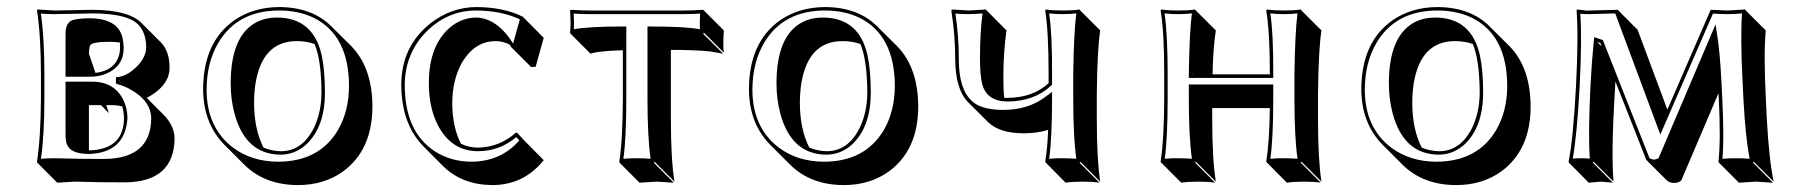

<svg xmlns="http://www.w3.org/2000/svg" viewBox="-20 -459 5133 545"><path d="M191.4 56.6Q191.4 56.6 142.6 59.6L85.9 2.9L85 0Q95.7 -70.3 96.2 -180.2V-249Q96.2 -356.4 85 -429.2L85.9 -432.1Q87.9 -432.1 134.8 -429.2Q156.2 -429.2 190.9 -430.2Q223.6 -431.2 242.2 -431.2Q344.2 -430.7 380.9 -394.5L437.5 -337.9Q461.4 -312.5 461.4 -266.6Q461.4 -220.7 408.7 -188Q401.9 -184.1 396.5 -181.2L445.8 -131.8Q475.1 -101.1 475.6 -65.4Q473.6 57.6 334.5 58.6Q253.4 58.6 216.3 57.1Q201.7 56.6 191.4 56.6ZM320.3 -338.4Q306.6 -340.3 289.6 -340.3Q241.7 -340.3 235.8 -330.1Q232.9 -323.2 232.4 -306.6L251 -252Q308.1 -259.3 318.8 -305.7Q320.8 -314.5 320.8 -323.2Q320.8 -331.5 320.3 -338.4ZM281.7 -160.6 289.1 -137.7 266.6 -160.6H232.4V-32.2Q330.6 -34.2 332 -123Q331.5 -141.1 327.1 -156.7Q313.5 -160.6 298.3 -160.6ZM321.8 -228 318.8 -231V-229Q320.8 -228.5 321.8 -228ZM134.8 -9.8Q146.5 -9.8 160.6 -9.3Q199.2 -7.8 277.8 -7.8Q407.7 -9.8 409.2 -122.1Q409.2 -172.9 348.6 -206.1Q332.5 -214.8 316.4 -219.2L309.1 -221.7V-239.7L317.4 -240.7Q345.2 -245.1 373 -274.9Q394 -298.8 395 -323.2Q395 -382.3 352.5 -403.3Q314.9 -420.9 242.2 -420.9Q224.1 -420.9 191.4 -419.9Q155.8 -418.9 134.8 -418.9Q112.3 -418.9 96.2 -420.4Q106 -349.6 106 -249V-180.2Q106 -74.7 96.2 -8.3Q113.8 -9.8 134.8 -9.8ZM166 -227.1H242.2Q306.6 -227.1 332 -171.4Q341.8 -148.4 341.8 -123Q335 -25.4 232.9 -22Q178.7 -22 169.4 -50.8Q166 -62 166 -77.1ZM166 -241.2V-362.8Q166 -394.5 186 -401.9Q201.2 -406.7 232.9 -407.2Q314 -407.2 327.6 -352.5Q330.6 -338.9 331.1 -323.2Q331.1 -270.5 280.8 -249.5Q258.8 -240.7 232.9 -241.2Z M556.6 -205.1Q556.6 -338.9 645 -401.4Q698.7 -438.5 772.5 -439Q866.2 -438.5 920.4 -384.3L977.1 -328.1Q1036.6 -267.1 1037.1 -157.2Q1037.1 -33.2 953.6 27.8Q899.9 66.4 825.2 66.4Q731.4 65.9 673.3 8.3L616.7 -48.3Q557.1 -109.4 556.6 -205.1ZM822.3 -342.3Q724.6 -342.3 705.1 -221.2Q701.2 -194.8 701.2 -165.5Q701.7 -91.3 728 -40Q751 -30.3 777.3 -29.8Q838.4 -29.8 871.6 -97.2Q892.1 -140.6 892.6 -195.8Q892.1 -288.6 873 -334Q850.6 -342.3 822.3 -342.3ZM765.6 -409.2Q869.1 -409.2 893.1 -302.2Q902.3 -260.3 902.3 -195.8Q902.3 -98.1 848.6 -48.3Q817.4 -20.5 777.3 -20Q676.8 -20 645.5 -137.2Q634.8 -177.7 634.8 -222.2Q634.8 -358.4 709 -396.5Q734.4 -409.2 765.6 -409.2ZM566.4 -205.1Q566.4 -96.2 642.6 -39.1Q695.3 -0.5 768.6 0Q886.7 0 939.9 -90.8Q970.2 -143.6 970.7 -213.9Q970.7 -358.9 870.1 -408.7Q827.6 -429.2 772.5 -429.2Q654.3 -429.2 599.6 -337.4Q566.9 -281.7 566.4 -205.1Z M1387.7 -342.3Q1326.2 -342.3 1290 -278.8Q1264.2 -231.4 1263.7 -166.5Q1264.2 -97.7 1288.6 -50.8Q1311.5 -40 1336.9 -40Q1397.5 -41 1443.8 -82H1448.2L1467.3 -61L1523.4 -4.4Q1466.8 66.4 1376.5 66.4Q1291.5 65.4 1237.8 12.7L1181.6 -43.9Q1119.6 -107.4 1119.1 -217.8Q1119.1 -327.1 1201.7 -392.6Q1260.7 -438.5 1332 -439Q1410.6 -438.5 1464.8 -411.1L1467.3 -408.2L1523.4 -351.6L1500.5 -269.5L1487.8 -268.6L1431.2 -325.2Q1428.7 -329.6 1426.8 -332.5Q1406.7 -342.3 1387.7 -342.3ZM1331.1 -409.2Q1391.1 -407.7 1436.5 -335.4L1455.6 -404.3Q1402.3 -428.7 1332 -429.2Q1247.6 -429.2 1186.5 -365.2Q1129.4 -304.2 1128.9 -217.8Q1128.9 -84.5 1215.3 -28.8Q1260.7 0 1319.8 0Q1402.3 -1 1454.1 -60.5L1445.3 -69.8Q1397.9 -29.8 1336.9 -29.8Q1260.3 -29.8 1221.7 -106Q1197.3 -155.3 1197.3 -223.1Q1197.3 -330.6 1258.8 -382.3Q1291.5 -408.7 1331.1 -409.2Z M1748 -316.4Q1714.4 -315.4 1691.4 -313Q1668.5 -310.5 1662.6 -308.6L1656.2 -306.6L1600.1 -362.8L1598.1 -366.2Q1601.1 -389.2 1598.1 -429.2L1600.1 -431.2Q1630.4 -429.2 1654.8 -429.2H1920.9Q1946.3 -429.2 1976.1 -431.2L1978 -429.2L2034.7 -372.6Q2031.7 -331.5 2034.7 -309.6L1978 -366.2L1976.1 -362.8L2032.7 -306.6Q2032.7 -306.6 1995.6 -313Q1952.6 -317.4 1884.3 -317.4V-123.5Q1884.3 -6.3 1894.5 56.6L1837.9 0L1835.9 2.9L1892.6 59.6Q1890.6 59.6 1844.7 56.6L1795.4 59.6L1738.8 2.9L1737.8 0Q1747.6 -61 1748 -180.2ZM1748 -383.8H1757.8V-180.2Q1757.8 -65.9 1749.5 -8.3Q1766.6 -9.8 1788.1 -9.8Q1810.1 -9.8 1826.7 -8.3Q1817.9 -69.3 1817.9 -180.2V-383.8H1828.1Q1925.3 -383.8 1966.8 -376Q1965.8 -395 1967.3 -420.4Q1941.4 -418.9 1920.9 -418.9H1654.8Q1633.3 -418.9 1608.4 -420.4Q1609.9 -394 1608.9 -376Q1651.9 -383.8 1748 -383.8Z M2106 -205.1Q2106 -338.9 2194.3 -401.4Q2248 -438.5 2321.8 -439Q2415.5 -438.5 2469.7 -384.3L2526.4 -328.1Q2585.9 -267.1 2586.4 -157.2Q2586.4 -33.2 2502.9 27.8Q2449.2 66.4 2374.5 66.4Q2280.8 65.9 2222.7 8.3L2166 -48.3Q2106.4 -109.4 2106 -205.1ZM2371.6 -342.3Q2273.9 -342.3 2254.4 -221.2Q2250.5 -194.8 2250.5 -165.5Q2251 -91.3 2277.3 -40Q2300.3 -30.3 2326.7 -29.8Q2387.7 -29.8 2420.9 -97.2Q2441.4 -140.6 2441.9 -195.8Q2441.4 -288.6 2422.4 -334Q2399.9 -342.3 2371.6 -342.3ZM2314.9 -409.2Q2418.5 -409.2 2442.4 -302.2Q2451.7 -260.3 2451.7 -195.8Q2451.7 -98.1 2397.9 -48.3Q2366.7 -20.5 2326.7 -20Q2226.1 -20 2194.8 -137.2Q2184.1 -177.7 2184.1 -222.2Q2184.1 -358.4 2258.3 -396.5Q2283.7 -409.2 2314.9 -409.2ZM2115.7 -205.1Q2115.7 -96.2 2191.9 -39.1Q2244.6 -0.5 2317.9 0Q2436 0 2489.3 -90.8Q2519.5 -143.6 2520 -213.9Q2520 -358.9 2419.4 -408.7Q2377 -429.2 2321.8 -429.2Q2203.6 -429.2 2148.9 -337.4Q2116.2 -281.7 2115.7 -205.1Z M2691.4 -291Q2691.4 -356.9 2681.2 -423.3Q2680.7 -426.8 2680.7 -429.2L2681.6 -432.1Q2683.6 -432.1 2730.5 -429.2L2778.3 -432.1L2780.8 -429.2L2836.9 -372.6Q2828.1 -309.1 2828.1 -242.7Q2828.1 -239.3 2828.1 -236.3Q2828.1 -200.2 2830.6 -181.2Q2835 -180.7 2840.3 -181.2Q2913.1 -182.1 2956.5 -223.1V-250Q2956.5 -369.1 2946.8 -429.2L2948.7 -432.1Q2966.8 -429.2 2996.6 -429.2Q3026.4 -429.2 3044.4 -432.1L3046.4 -429.2L3103 -372.6Q3094.7 -318.4 3093.3 -193.4V-122.6Q3093.3 -6.3 3103 56.6L3046.4 0L3044.4 2.9L3101.1 59.6Q3083 56.6 3053.2 56.6Q3023.4 56.6 3004.9 59.6L2948.7 2.9L2946.8 0Q2953.6 -41 2955.1 -90.3Q2924.8 -80.6 2884.3 -80.6Q2816.4 -81.1 2784.2 -112.8L2727.5 -169.4Q2691.9 -206.1 2691.4 -291ZM2701.7 -291Q2701.7 -187.5 2756.3 -160.2Q2784.2 -147 2827.6 -147Q2892.6 -147 2939 -178.2Q2944.8 -182.1 2950.7 -186.5L2966.3 -198.2V-178.7Q2966.3 -65.4 2958 -8.3Q2977.5 -10.3 2996.6 -9.8Q3016.1 -9.8 3035.2 -8.3Q3026.4 -69.3 3026.4 -179.2V-250Q3028.3 -371.6 3035.2 -420.9Q3015.6 -418.9 2996.6 -418.9Q2977.1 -418.9 2958 -420.9Q2966.8 -362.3 2966.3 -250V-218.8L2963.4 -215.8Q2916 -171.4 2840.3 -170.9Q2781.2 -170.9 2768.1 -220.2Q2761.7 -245.1 2761.7 -293Q2761.7 -366.7 2769 -420.9Q2752.4 -419.4 2730.5 -418.9Q2708.5 -418.9 2691.9 -420.4Q2701.7 -356.9 2701.7 -291Z M3284.7 -250Q3284.7 -369.1 3274.4 -429.2L3276.4 -432.1Q3294.4 -429.2 3324.2 -429.2Q3354 -429.2 3372.6 -432.1L3374.5 -429.2L3431.2 -372.6Q3423.3 -321.8 3421.9 -248H3584.5V-250Q3584.5 -369.1 3574.2 -429.2L3576.7 -432.1Q3594.7 -429.2 3624.5 -429.2Q3653.8 -429.2 3672.4 -432.1L3674.3 -429.2L3731 -372.6Q3722.7 -318.8 3721.2 -193.4V-122.6Q3721.2 -6.3 3731 56.6L3674.3 0L3672.4 2.9L3729 59.6Q3710.9 56.6 3681.2 56.6Q3651.9 56.6 3632.8 59.6L3576.7 2.9L3574.2 0Q3583.5 -57.6 3584.5 -152.3H3420.9V-122.6Q3420.9 -6.3 3431.2 56.6L3374.5 0L3372.6 2.9L3429.2 59.6Q3411.1 56.6 3380.9 56.6Q3351.1 56.6 3333 59.6L3276.4 2.9L3274.4 0Q3284.2 -61 3284.7 -179.2ZM3366.2 -248 3364.3 -250V-248ZM3294.4 -250V-179.2Q3294.4 -65.4 3286.1 -8.3Q3305.7 -10.3 3324.2 -9.8Q3343.8 -9.8 3363.3 -8.3Q3354.5 -69.3 3354.5 -179.2V-219.2H3594.2V-179.2Q3594.2 -65.4 3585.9 -8.3Q3605.5 -10.3 3624.5 -9.8Q3644 -9.8 3663.1 -8.3Q3654.3 -69.3 3654.3 -179.2V-250Q3656.2 -371.6 3663.1 -420.9Q3643.6 -418.9 3624.5 -418.9Q3605 -418.9 3585.9 -420.9Q3594.7 -362.3 3594.2 -250V-237.8H3354.5V-250Q3356.4 -371.6 3363.3 -420.9Q3343.8 -418.9 3324.2 -418.9Q3304.7 -418.9 3285.6 -420.9Q3294.4 -361.8 3294.4 -250Z M3844.2 -205.1Q3844.2 -338.9 3932.6 -401.4Q3986.3 -438.5 4060.1 -439Q4153.8 -438.5 4208 -384.3L4264.6 -328.1Q4324.2 -267.1 4324.7 -157.2Q4324.7 -33.2 4241.2 27.8Q4187.5 66.4 4112.8 66.4Q4019 65.9 3960.9 8.3L3904.3 -48.3Q3844.7 -109.4 3844.2 -205.1ZM4109.9 -342.3Q4012.2 -342.3 3992.7 -221.2Q3988.8 -194.8 3988.8 -165.5Q3989.3 -91.3 4015.6 -40Q4038.6 -30.3 4064.9 -29.8Q4126 -29.8 4159.2 -97.2Q4179.7 -140.6 4180.2 -195.8Q4179.7 -288.6 4160.6 -334Q4138.2 -342.3 4109.9 -342.3ZM4053.2 -409.2Q4156.7 -409.2 4180.7 -302.2Q4189.9 -260.3 4189.9 -195.8Q4189.9 -98.1 4136.2 -48.3Q4105 -20.5 4064.9 -20Q3964.4 -20 3933.1 -137.2Q3922.4 -177.7 3922.4 -222.2Q3922.4 -358.4 3996.6 -396.5Q4022 -409.2 4053.2 -409.2ZM3854 -205.1Q3854 -96.2 3930.2 -39.1Q3982.9 -0.5 4056.2 0Q4174.3 0 4227.5 -90.8Q4257.8 -143.6 4258.3 -213.9Q4258.3 -358.9 4157.7 -408.7Q4115.2 -429.2 4060.1 -429.2Q3941.9 -429.2 3887.2 -337.4Q3854.5 -281.7 3854 -205.1Z M4561.5 -158.2Q4559.1 -112.8 4558.1 -77.4Q4557.1 -42 4557.4 -6.3Q4557.6 29.3 4560.1 56.6L4503.4 0L4501.5 2.9L4558.1 59.6Q4556.2 59.6 4524.4 56.6L4489.7 59.6L4433.6 2.9L4432.6 0Q4445.8 -66.9 4453.6 -214.8Q4460.9 -357.4 4455.1 -429.2L4457 -432.1Q4457 -432.1 4485.8 -428.7Q4489.3 -428.7 4492.2 -429.2L4571.8 -431.2L4628.4 -374.5L4712.9 -147.9L4835.9 -431.2Q4837.4 -431.2 4882.8 -429.2L4934.6 -432.1L4935.5 -429.2L4992.2 -372.6Q4985.8 -304.2 4992.7 -172.4L4995.1 -122.6Q5001.5 -5.9 5014.6 56.6L4958 0L4956.1 2.9L5012.7 59.6Q5010.7 59.6 4964.4 56.6L4916 59.6L4859.4 2.9L4857.9 0Q4864.7 -61.5 4858.9 -179.2L4857.9 -194.3L4753.4 50.8Q4749 60.1 4730.5 60.5Q4719.2 59.6 4711.4 53.2L4654.8 -3.4Q4653.3 -5.4 4652.8 -5.9L4565.4 -227.5Q4563.5 -195.3 4561.5 -158.2ZM4526.4 -327.6 4522.5 -336.9 4513.7 -339.8ZM4494.6 -215.3Q4498.5 -288.1 4503.9 -340.8L4505.4 -353.5L4529.8 -345.2L4662.1 -10.3Q4666 -7.3 4673.8 -5.9Q4681.6 -6.3 4688 -10.3L4849.6 -389.6L4855 -355Q4862.3 -307.1 4866.2 -229.5L4868.7 -179.7Q4874.5 -66.4 4869.1 -8.3Q4886.2 -9.8 4908.2 -9.8Q4930.2 -9.8 4946.3 -8.3Q4934.6 -68.8 4928.7 -178.7L4926.3 -228.5Q4919.9 -354 4924.8 -420.9Q4904.8 -418.9 4882.8 -418.9Q4864.3 -418.9 4842.3 -420.4L4692.9 -77.1L4564.9 -420.9L4492.2 -418.9Q4477.5 -418.9 4465.8 -419.9Q4470.7 -348.1 4463.9 -214.4Q4456.5 -75.7 4444.3 -8.8Q4456.1 -9.8 4467.8 -9.8Q4482.4 -9.8 4492.7 -8.8Q4487.8 -80.6 4494.6 -215.3Z"/></svg>

Font: Linux Biolinum Shadow O
Style: Regular
Weight: 400
Designer: Philipp H. Poll
Foundry: Philipp H. Poll
Version: Version 1.0.4